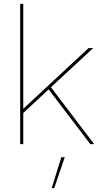

<svg xmlns="http://www.w3.org/2000/svg" viewBox="-20 -750 522 999"><path d="M233 -285 101 -162V0H85V-730H101V-184L441 -500H465L245 -296L470 0H450ZM262 229H249L299 68H317Z"/></svg>

Font: Work Sans Thin
Style: Regular
Weight: 260
Designer: Wei Huang
Foundry: Wei Huang
Version: Version 1.500